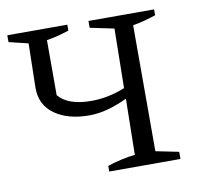

<svg xmlns="http://www.w3.org/2000/svg" viewBox="-75 -545 629 608"><g transform="rotate(-10 239.5 -240.5)"><path d="M229 0V-18Q249 -25 273.5 -30.5Q298 -36 318 -38L321 -218Q292 -204 260.5 -195Q229 -186 198 -186Q130 -186 87.5 -216Q45 -246 45 -301L48 -444L-14 -459V-481H179V-462Q161 -456 143.5 -451.5Q126 -447 107 -444V-267Q138 -230 212 -230Q267 -230 321 -252L324 -443L247 -459V-481H458V-462Q439 -456 423 -451.5Q407 -447 384 -443V-38L458 -23V0Z"/></g></svg>

Font: Piazzolla Light
Style: Regular
Weight: 300
Designer: Juan Pablo del Peral
Foundry: Huerta Tipografica
Version: Version 1.330